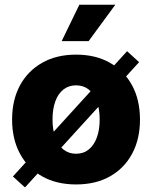

<svg xmlns="http://www.w3.org/2000/svg" viewBox="-20 -778 650 821"><path d="M305.2 10.7Q221.7 10.7 160.2 -23.9Q98.6 -58.6 65.2 -121.1Q31.7 -183.6 31.7 -266.6Q31.7 -350.1 65.2 -412.4Q98.6 -474.6 160.2 -509.5Q221.7 -544.4 305.2 -544.4Q389.2 -544.4 450.4 -509.5Q511.7 -474.6 545.2 -412.4Q578.6 -350.1 578.6 -266.6Q578.6 -183.6 545.2 -121.1Q511.7 -58.6 450.4 -23.9Q389.2 10.7 305.2 10.7ZM305.2 -120.6Q336.9 -120.6 359.4 -138.7Q381.8 -156.7 394 -189.7Q406.2 -222.7 406.2 -267.1Q406.2 -312 394 -344.7Q381.8 -377.4 359.4 -395.3Q336.9 -413.1 305.2 -413.1Q273.9 -413.1 251.2 -395.3Q228.5 -377.4 216.6 -344.7Q204.6 -312 204.6 -267.1Q204.6 -222.7 216.6 -189.7Q228.5 -156.7 251.2 -138.7Q273.9 -120.6 305.2 -120.6ZM86.9 23.4 35.2 -23.4 523.4 -559.1 574.7 -512.2ZM243.7 -602.1 319.3 -757.8H473.1L358.9 -602.1Z"/></svg>

Font: Inter 20pt ExtraBold
Style: Regular
Weight: 800
Version: Version 4.001;git-66647c0bb